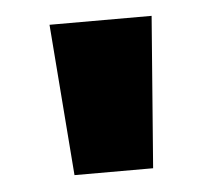

<svg xmlns="http://www.w3.org/2000/svg" viewBox="-32 -833 365 326"><g transform="rotate(-5 150.0 -670.0)"><path d="M237 -799H63L83 -541H217Z"/></g></svg>

Font: Noto Sans Sinhala UI Black
Style: Regular
Weight: 900
Designer: Jelle Bosma - Monotype Design Team
Foundry: Monotype Imaging Inc.
Version: Version 2.006